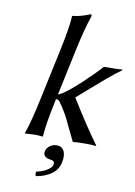

<svg xmlns="http://www.w3.org/2000/svg" viewBox="-99 -761 737 1045"><g transform="rotate(10 269.5 -238.5)"><path d="M258.3 36.1Q286.6 36.1 298.6 59.6Q310.5 83 302.2 122.1Q293.5 164.6 258.3 189Q223.1 213.4 174.8 221.2Q168.5 213.4 171.9 196.8Q208.5 189 231.9 173.8Q255.4 158.7 258.3 144Q261.2 130.4 254.6 125Q248 119.6 232.9 118.2Q192.4 110.8 199.2 79.1Q203.1 61 220 48.6Q236.8 36.1 258.3 36.1ZM127.4 -200.2 187.5 -481.9Q215.3 -613.8 217.3 -669.9L220.2 -672.9Q231.9 -673.8 242.2 -675.5Q252.4 -677.2 263.9 -680.7Q275.4 -684.1 280.3 -685.5Q285.2 -687 298.8 -692.1Q312.5 -697.3 314.5 -698.2Q323.2 -698.2 321.3 -688Q294.4 -607.9 271.5 -500L215.8 -237.8Q226.1 -240.2 243.7 -252Q277.3 -274.4 335 -327.6Q392.6 -380.9 436 -429.2Q518.1 -429.2 537.6 -432.1L539.1 -429.2Q504.9 -404.8 461.7 -368.4Q418.5 -332 369.9 -289.1Q321.3 -246.1 311.5 -237.8Q401.4 -91.8 469.2 0L466.3 2.9Q452.1 0 407.2 0Q366.7 0 340.3 2.9Q326.2 -24.9 309.6 -60.1Q293 -95.2 284.4 -112.8Q275.9 -130.4 261.5 -154.5Q247.1 -178.7 229 -203.1Q222.7 -210 210 -211.4Q209.5 -209.5 208.7 -205.6Q208 -201.7 207.5 -200.2Q179.2 -67.4 174.8 0L172.4 2.9Q159.2 0 125 0L75.2 2.9V0Q98.6 -63.5 127.4 -200.2Z"/></g></svg>

Font: Linux Biolinum O
Style: Italic
Weight: 400
Italic angle: -12°
Designer: Philipp H. Poll
Foundry: Philipp H. Poll
Version: Version 1.1.3